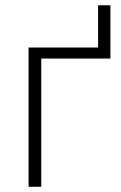

<svg xmlns="http://www.w3.org/2000/svg" viewBox="-20 -712 461 732"><path d="M400.9 -488.8H137.2V0H88.9V-530.8H354V-691.9H400.9Z"/></svg>

Font: JBL Sans
Style: Light
Weight: 300
Version: Version 1.10